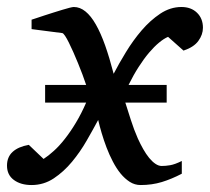

<svg xmlns="http://www.w3.org/2000/svg" viewBox="-38 -514 597 546"><path d="M318.4 -222.2Q325.2 -201.2 334 -173.3Q342.8 -145.5 354 -120.1Q361.3 -104 369.4 -89.8Q377.4 -75.7 386.2 -64.9Q395 -54.2 404.1 -48.1Q413.1 -42 421.9 -42Q433.1 -42 446 -44.2Q459 -46.4 479 -56.2V-20Q450.2 -4.9 422.1 3.7Q394 12.2 361.8 12.2Q345.2 12.2 331.1 3.2Q316.9 -5.9 304.9 -20.5Q293 -35.2 283 -54.4Q272.9 -73.7 265.1 -94.2Q257.3 -114.7 251.2 -135.3Q245.1 -155.8 241.2 -172.9Q227.1 -146.5 208.7 -114.5Q190.4 -82.5 167 -54.2Q143.6 -25.9 115 -6.8Q86.4 12.2 51.8 12.2Q21 12.2 1.5 -2.2Q-18.1 -16.6 -18.1 -43Q-18.1 -67.4 -2.2 -82Q13.7 -96.7 43.9 -102.1L85.9 -62Q99.6 -70.8 115.2 -85Q130.9 -99.1 146.7 -119.4Q162.6 -139.6 178 -165.3Q193.4 -190.9 207 -222.2H90.3V-272.5H207Q202.6 -286.1 196.5 -302.2Q190.4 -318.4 183.8 -334.5Q177.2 -350.6 170.4 -366Q163.6 -381.3 157.7 -393.1Q151.9 -404.8 147 -412.1Q142.1 -419.4 139.2 -419.9L51.8 -431.2V-458Q56.2 -459.5 65.9 -462.6Q75.7 -465.8 88.1 -470Q100.6 -474.1 114 -478.3Q127.4 -482.4 139.2 -486.1Q150.9 -489.7 159.7 -491.9Q168.5 -494.1 171.9 -494.1Q189.5 -494.1 205.1 -481.4Q220.7 -468.8 234.6 -444.3Q248.5 -419.9 261 -384.8Q273.4 -349.6 285.2 -304.2Q299.8 -332.5 320.1 -365.7Q340.3 -398.9 364.7 -427.5Q389.2 -456.1 417.7 -475.1Q446.3 -494.1 478 -494.1Q505.4 -494.1 522.2 -477.8Q539.1 -461.4 539.1 -435.1Q539.1 -415.5 526.1 -397.7Q513.2 -379.9 483.9 -370.1L439.9 -409.2Q428.2 -404.3 414.3 -392.8Q400.4 -381.3 385.7 -364Q371.1 -346.7 356.2 -323.5Q341.3 -300.3 327.6 -272.5H436V-222.2Z"/></svg>

Font: Charis SIL
Style: Italic
Weight: 400
Italic angle: -11°
Foundry: SIL International
Version: Version 4.112